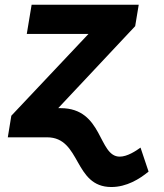

<svg xmlns="http://www.w3.org/2000/svg" viewBox="-20 -565 674 790"><path d="M229.4 -120H219.5L536.2 -457.4L550.8 -545.5H110.1L90.2 -425.4H344.1L26.6 -88.8L12.1 0H173.7C314.6 0 282 204.5 438.2 204.5C501.1 204.5 554.3 171.5 591.3 141L558.2 42.3C539.1 56.1 503.9 79.5 472.7 79.5C383.2 79.5 405.2 -120 229.4 -120Z"/></svg>

Font: Margiela Sans
Style: Bold Italic
Weight: 700
Italic angle: -9.39999°
Designer: Stefan Endress, Andreas Faust
Version: Version 1.100;FEAKit 1.0